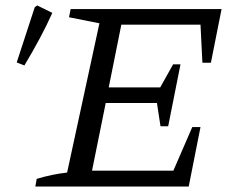

<svg xmlns="http://www.w3.org/2000/svg" viewBox="-20 -681 843 701"><path d="M109 0 114 -28Q171 -45 225 -51L343 -596L232 -618L238 -648H789L750 -452H719L712 -591H423L377 -362H565L612 -446H639L594 -220H566L553 -305H366L316 -58H613L682 -217H712L669 0ZM69 -442 41 -453 107 -655 116 -661 171 -634Q151 -589 125 -540.5Q99 -492 69 -442Z"/></svg>

Font: Piazzolla
Style: Italic
Weight: 400
Italic angle: -11.3°
Designer: Juan Pablo del Peral
Foundry: Huerta Tipografica
Version: Version 1.330